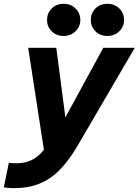

<svg xmlns="http://www.w3.org/2000/svg" viewBox="-68 -777 717 992"><path d="M6.6 195Q-19.6 195 -34 193Q-48.4 191 -48.4 191L-22.4 64.2Q-22.4 64.2 -10.8 65.4Q0.8 66.6 17.4 66.6Q51 66.6 80.6 56.2Q110.2 45.8 138.1 19.7Q166 -6.4 192 -54.4L213.4 -92.6L166 43.6L77.6 -530H222.8L277.6 -111H237.4L465.6 -530H628.4L330.8 -20.6Q288.4 51.8 241.3 99.9Q194.2 148 136.6 171.5Q79 195 6.6 195ZM487 -591.2Q449.2 -591.2 425.1 -615.5Q401 -639.8 401 -673.8Q401 -708.8 425.1 -733.1Q449.2 -757.4 487 -757.4Q523.8 -757.4 548.4 -733.1Q573 -708.8 573 -673.8Q573 -639.8 548.4 -615.5Q523.8 -591.2 487 -591.2ZM261 -591.2Q223.2 -591.2 199.1 -615.5Q175 -639.8 175 -673.8Q175 -708.8 199.1 -733.1Q223.2 -757.4 261 -757.4Q297.8 -757.4 322.4 -733.1Q347 -708.8 347 -673.8Q347 -639.8 322.4 -615.5Q297.8 -591.2 261 -591.2Z"/></svg>

Font: Be Vietnam Pro Variable Thin
Style: Italic
Weight: 100
Italic angle: -12°
Designer: Lam Bao, Tony Le, Vietanh Nguyen
Foundry: Yellow Type Foundry
Version: Version 1.002